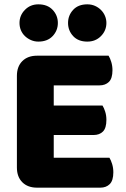

<svg xmlns="http://www.w3.org/2000/svg" viewBox="-20 -863 581 886"><path d="M58 -513Q58 -556 83 -581Q108 -606 151 -606H481Q488 -595 493.5 -577Q499 -559 499 -539Q499 -501 482.5 -485Q466 -469 439 -469H228V-376H453Q460 -365 465.5 -347.5Q471 -330 471 -310Q471 -272 455 -256Q439 -240 412 -240H228V-135H485Q492 -124 497.5 -106Q503 -88 503 -68Q503 -30 486.5 -13.5Q470 3 443 3H151Q108 3 83 -22Q58 -47 58 -90ZM70 -757Q70 -792 95 -817.5Q120 -843 157 -843Q199 -843 223 -817.5Q247 -792 247 -757Q247 -722 223 -696.5Q199 -671 157 -671Q139 -671 123 -678Q107 -685 95 -696.5Q83 -708 76.5 -723.5Q70 -739 70 -757ZM294 -757Q294 -792 317.5 -817.5Q341 -843 383 -843Q402 -843 418 -836Q434 -829 446 -817Q458 -805 464.5 -789.5Q471 -774 471 -757Q471 -722 446 -696.5Q421 -671 383 -671Q341 -671 317.5 -696.5Q294 -722 294 -757Z"/></svg>

Font: Baloo Thambi
Style: Regular
Weight: 400
Designer: Aadarsh Rajan and Ek Type
Foundry: Ek Type
Version: Version 1.443;PS 1.000;hotconv 16.6.51;makeotf.lib2.5.65220;